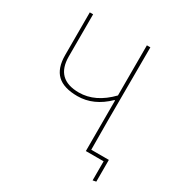

<svg xmlns="http://www.w3.org/2000/svg" viewBox="-176 -762 944 1002"><g transform="rotate(30 296.5 -261.0)"><path d="M419 0V-305H415Q334 -226 237 -226Q154 -226 114.5 -263.5Q75 -301 75 -380V-637H95V-383Q95 -246 234 -246Q333 -246 419 -335V-637H440L439 -195L440 -20H546V111L526 115V0Z"/></g></svg>

Font: Alegreya Sans Thin
Style: Regular
Weight: 100
Designer: Juan Pablo del Peral
Foundry: Huerta Tipografica
Version: Version 2.007